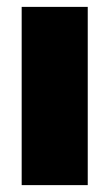

<svg xmlns="http://www.w3.org/2000/svg" viewBox="-20 -538 317 558"><path d="M43 0V-518H235V0Z"/></svg>

Font: MuseoModerno Thin Black
Style: Regular
Weight: 900
Version: Version 1.002